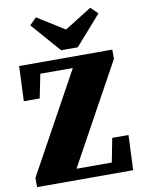

<svg xmlns="http://www.w3.org/2000/svg" viewBox="-96 -958 761 1023"><g transform="rotate(-10 284.0 -446.0)"><path d="M20 0V-50L318 -592H142L116 -463H30L38 -652H542V-602L244 -60H435L460 -189H548L540 0ZM171 -892 318 -800 465 -892 503 -855 363 -696H273L134 -855Z"/></g></svg>

Font: Source Serif Pro Black
Style: Regular
Weight: 900
Designer: Frank Grießhammer
Foundry: Adobe Systems Incorporated
Version: Version 3.001;hotconv 1.0.111;makeotfexe 2.5.65597